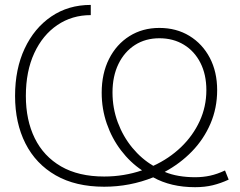

<svg xmlns="http://www.w3.org/2000/svg" viewBox="-20 -758 989 790"><path d="M782.7 12.2Q683.1 12.2 610.4 -28.3Q514.2 10.3 408.7 10.3Q291 10.3 209.2 -36.6Q127.4 -83.5 84.7 -167.7Q42 -252 42 -363.3Q42 -474.1 81.5 -558.3Q121.1 -642.6 191.2 -690.2Q261.2 -737.8 353.5 -737.8V-695.8Q276.4 -695.8 216.1 -655Q155.8 -614.3 121.1 -539.6Q86.4 -464.8 86.4 -363.3Q86.4 -263.7 123 -189.2Q159.7 -114.7 231.4 -73.2Q303.2 -31.7 408.7 -31.7Q489.7 -31.7 564.5 -57.1Q515.6 -89.8 478 -139.2Q440.4 -188.5 419.4 -249.3Q398.4 -310.1 398.4 -376.5Q398.4 -455.6 428.7 -515.6Q459 -575.7 512.7 -609.4Q566.4 -643.1 635.7 -643.1Q705.6 -643.1 759.3 -610.4Q813 -577.6 843.3 -520Q873.5 -462.4 873.5 -387.2Q873.5 -313 845.9 -249Q818.4 -185.1 769.8 -135Q721.2 -85 657.7 -50.8Q684.1 -39.6 716.1 -34.2Q748 -28.8 783.2 -28.8Q815.4 -28.8 844.5 -35.2Q873.5 -41.5 905.8 -56.6L920.9 -19Q888.7 -3.9 855.5 4.2Q822.3 12.2 782.7 12.2ZM610.8 -75.7Q675.8 -105.5 724.9 -152.6Q773.9 -199.7 801.5 -259.5Q829.1 -319.3 829.1 -387.2Q829.1 -451.2 804.7 -499.3Q780.3 -547.4 736.6 -574Q692.9 -600.6 635.7 -600.6Q578.6 -600.6 535.2 -572.8Q491.7 -544.9 467.3 -494.6Q442.9 -444.3 442.9 -377.4Q442.9 -313 464.6 -254.6Q486.3 -196.3 524.4 -150.1Q562.5 -104 610.8 -75.7Z"/></svg>

Font: Inter Display ExtraLight
Style: Regular
Weight: 200
Designer: Rasmus Andersson
Foundry: rsms
Version: Version 4.000;git-a52131595